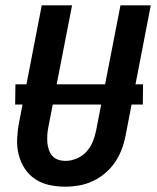

<svg xmlns="http://www.w3.org/2000/svg" viewBox="-20 -690 590 722"><path d="M225 12Q194 12 164.5 5.5Q135 -1 111.5 -17Q88 -33 72.5 -57Q57 -81 50 -109.5Q43 -138 44.5 -169Q46 -200 52 -231L137 -670H251L162 -213Q159 -198 158 -183.5Q157 -169 158 -155Q159 -141 163.5 -127.5Q168 -114 176.5 -104Q185 -94 198.5 -89.5Q212 -85 227 -85Q247 -85 268.5 -94Q290 -103 305 -119.5Q320 -136 328.5 -156.5Q337 -177 341 -197L433 -670H547L452 -179Q447 -153 437.5 -128Q428 -103 412.5 -80Q397 -57 375 -38.5Q353 -20 328 -8.5Q303 3 277 7.5Q251 12 225 12ZM517 -297H37L38 -373H518Z"/></svg>

Font: Lode
Style: Bold Italic
Weight: 700
Italic angle: -11°
Monospace: yes
Designer: Belleve Invis
Foundry: Belleve Invis
Version: Version 29.2.0; ttfautohint (v1.8.3)